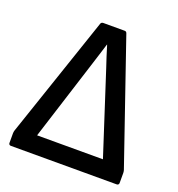

<svg xmlns="http://www.w3.org/2000/svg" viewBox="-121 -755 792 855"><g transform="rotate(20 275.0 -327.5)"><path d="M24 0H526C532 0 536 -4 536 -10V-58C536 -63 535 -67 534 -71L336 -647C334 -653 330 -655 325 -655H224C219 -655 214 -653 212 -647L16 -69C15 -65 14 -61 14 -56V-10C14 -4 18 0 24 0ZM118 -84 240 -468C251 -501 261 -536 272 -570H273C283 -536 294 -503 305 -470L430 -84Z"/></g></svg>

Font: Sofia Sans Cond SemiBold
Style: Regular
Weight: 600
Width: 3
Designer: Botio Nikoltchev, Ani Petrova
Foundry: lettersoup
Version: Version 4.100